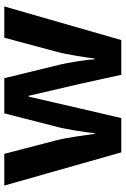

<svg xmlns="http://www.w3.org/2000/svg" viewBox="135 -721 586 896"><g transform="rotate(-90 428.0 -273.0)"><path d="M485 -191 527 0H689L846 -546H700L635 -304C621 -253 607 -158 603 -125H599C598 -162 582 -256 575 -284L511 -546H347L280 -284C275 -264 257 -163 255 -125H251C246 -163 234 -253 221 -304L158 -546H10L165 0H325L369 -189C380 -236 416 -392 425 -432H429C438 -392 475 -236 485 -191Z"/></g></svg>

Font: Noto Sans Bassa Vah
Style: Bold
Weight: 700
Designer: Monotype Design Team
Foundry: Monotype Imaging Inc.
Version: Version 2.002